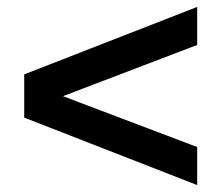

<svg xmlns="http://www.w3.org/2000/svg" viewBox="-20 -519 640 555"><path d="M550 16 50 -179V-304L550 -499V-389L162 -241L550 -94Z"/></svg>

Font: Zen Kaku Gothic Antique Black
Style: Regular
Weight: 900
Designer: Yoshimichi Ohira
Foundry: Positype
Version: Version 1.001